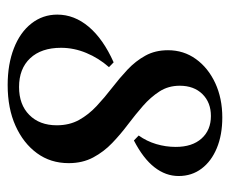

<svg xmlns="http://www.w3.org/2000/svg" viewBox="-72 -550 634 531"><g transform="rotate(90 245.5 -285.0)"><path d="M215.7 11.3Q158.1 11.3 114.1 -5.9Q70 -23 45.5 -54.3Q20.9 -85.6 20.9 -126Q20.9 -173.1 54.7 -213.1Q88.5 -253 152.9 -281.8L166.2 -268.9Q141 -240.3 126.9 -206.1Q112.7 -171.9 112.7 -136.3Q112.7 -81.7 141.6 -50.9Q170.5 -20.2 221.1 -20.2Q269.9 -20.2 298.4 -48.6Q327 -76.9 327 -124.6Q327 -159.3 312.3 -186Q297.5 -212.6 273.7 -234.8Q249.9 -257 223.4 -277.4Q197 -297.7 173.1 -320.1Q149.3 -342.5 134.4 -369.6Q119.4 -396.6 119.4 -432.2Q119.4 -475.5 143.8 -509.3Q168.1 -543.1 210.1 -562.7Q252.2 -582.3 305.4 -582.3Q353.8 -582.3 390.2 -567.1Q426.6 -552 446.9 -524.9Q467.3 -497.9 467.3 -461.5Q467.3 -425.7 443.1 -394.7Q419 -363.6 369 -337.8L355.3 -351.1Q371 -373 378.9 -399.4Q386.8 -425.9 386.8 -453.5Q386.8 -499.1 363.6 -524.9Q340.4 -550.8 301.3 -550.8Q263.8 -550.8 240.7 -527.3Q217.6 -503.8 217.6 -464.6Q217.6 -433 233.4 -408.6Q249.1 -384.2 273.3 -363Q297.6 -341.8 324.6 -321.4Q351.7 -301.1 375.9 -277.9Q400.2 -254.7 415.9 -225.3Q431.7 -195.8 431.7 -157.5Q431.7 -107.3 404.1 -69.7Q376.5 -32 328.4 -10.4Q280.3 11.3 215.7 11.3Z"/></g></svg>

Font: Playfair 5pt SemiExpanded Light 12pt
Style: Italic
Weight: 300
Italic angle: -15.6°
Version: Version 2.000;gftools[0.9.28]